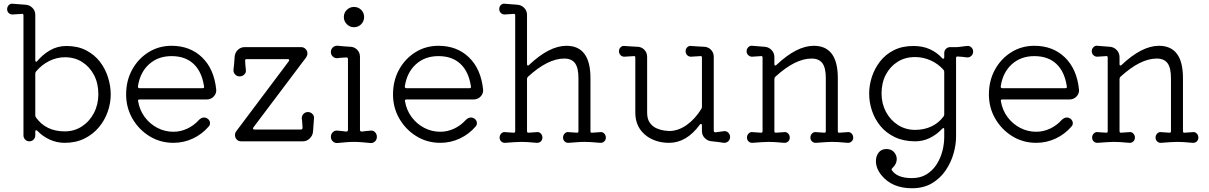

<svg xmlns="http://www.w3.org/2000/svg" viewBox="-20 -750 6440 1023"><path d="M324 11Q283 11 245.5 -6Q208 -23 179 -53Q176 -56 173 -56Q168 -56 168 -49V-29Q168 -16 159 -6.5Q150 3 136 3Q123 3 114 -6.5Q105 -16 105 -29V-668Q105 -678 96 -676L49 -673Q36 -672 27 -680Q18 -688 18 -701Q18 -714 27 -723Q36 -732 48 -730Q63 -729 80.5 -727.5Q98 -726 114 -725Q137 -724 152.5 -708.5Q168 -693 168 -671V-429Q168 -423 171 -421.5Q174 -420 178 -424Q207 -459 246.5 -482Q286 -505 334 -505Q394 -505 438.5 -482Q483 -459 512 -421.5Q541 -384 555.5 -338Q570 -292 570 -247Q570 -201 554 -155Q538 -109 506.5 -71.5Q475 -34 429.5 -11.5Q384 11 324 11ZM325 -50Q376 -50 416.5 -76.5Q457 -103 480.5 -148Q504 -193 504 -248Q504 -306 481 -350Q458 -394 418 -419.5Q378 -445 326 -445Q282 -445 241.5 -424.5Q201 -404 172 -369Q168 -364 168 -358V-136Q168 -131 171 -125Q224 -50 325 -50Z M904 11Q834 11 777 -24Q720 -59 686 -117.5Q652 -176 652 -247Q652 -320 684 -378.5Q716 -437 771 -471.5Q826 -506 894 -506Q993 -506 1057 -444Q1121 -382 1132 -273Q1134 -252 1119 -236Q1104 -220 1081 -220H724Q713 -220 716 -210Q724 -163 751 -126.5Q778 -90 818 -69Q858 -48 904 -48Q942 -48 977.5 -64.5Q1013 -81 1040 -111Q1053 -124 1068 -124Q1077 -124 1086 -118Q1099 -108 1099 -94Q1099 -83 1092 -76Q1057 -35 1008 -12Q959 11 904 11ZM724 -280H1059Q1070 -280 1067 -291Q1055 -369 1011 -410Q967 -451 894 -451Q822 -451 774 -407.5Q726 -364 715 -290V-288Q715 -280 724 -280Z M1265 3Q1250 3 1241 -7Q1232 -17 1232 -30Q1232 -43 1239 -51L1519 -424Q1521 -428 1521 -429Q1521 -435 1513 -435H1294Q1286 -435 1286 -428Q1286 -415 1287.5 -402Q1289 -389 1290 -378Q1292 -364 1282 -353.5Q1272 -343 1257 -343Q1242 -343 1232.5 -353.5Q1223 -364 1224 -378Q1226 -393 1227.5 -410Q1229 -427 1230 -445Q1231 -468 1246.5 -483.5Q1262 -499 1284 -499H1584Q1599 -499 1608.5 -488.5Q1618 -478 1618 -465Q1618 -455 1611 -444L1330 -71Q1328 -67 1328 -66Q1328 -60 1336 -60H1583Q1592 -60 1592 -69Q1591 -82 1590.5 -94.5Q1590 -107 1588 -118Q1587 -132 1596.5 -142.5Q1606 -153 1621 -153Q1635 -153 1645 -142.5Q1655 -132 1653 -118Q1652 -103 1650.5 -85.5Q1649 -68 1648 -51Q1647 -29 1631 -13Q1615 3 1594 3Z M1866 -605Q1844 -605 1828 -621Q1812 -637 1812 -659Q1812 -682 1828 -697.5Q1844 -713 1866 -713Q1889 -713 1904.5 -697.5Q1920 -682 1920 -659Q1920 -637 1904.5 -621Q1889 -605 1866 -605ZM1778 12Q1764 13 1753.5 3.5Q1743 -6 1743 -21Q1743 -36 1753.5 -46Q1764 -56 1778 -54Q1789 -53 1800.5 -52Q1812 -51 1824 -49Q1834 -49 1834 -58V-435Q1834 -444 1825 -444Q1813 -443 1801 -442.5Q1789 -442 1778 -440Q1764 -439 1753.5 -448.5Q1743 -458 1743 -473Q1743 -487 1752.5 -496.5Q1762 -506 1775 -506Q1775 -506 1772 -507Q1771 -507 1769 -507Q1771 -507 1772 -507Q1791 -505 1814.5 -503Q1838 -501 1844 -501Q1867 -501 1882.5 -485.5Q1898 -470 1898 -447V-58Q1898 -49 1908 -49Q1920 -51 1932 -52Q1944 -53 1954 -54Q1968 -56 1978 -46Q1988 -36 1988 -21Q1988 -6 1978 3.5Q1968 13 1954 12Q1934 10 1910.5 8Q1887 6 1866 6Q1845 6 1821.5 8Q1798 10 1778 12Z M2326 11Q2256 11 2199 -24Q2142 -59 2108 -117.5Q2074 -176 2074 -247Q2074 -320 2106 -378.5Q2138 -437 2193 -471.5Q2248 -506 2316 -506Q2415 -506 2479 -444Q2543 -382 2554 -273Q2556 -252 2541 -236Q2526 -220 2503 -220H2146Q2135 -220 2138 -210Q2146 -163 2173 -126.5Q2200 -90 2240 -69Q2280 -48 2326 -48Q2364 -48 2399.5 -64.5Q2435 -81 2462 -111Q2475 -124 2490 -124Q2499 -124 2508 -118Q2521 -108 2521 -94Q2521 -83 2514 -76Q2479 -35 2430 -12Q2381 11 2326 11ZM2146 -280H2481Q2492 -280 2489 -291Q2477 -369 2433 -410Q2389 -451 2316 -451Q2244 -451 2196 -407.5Q2148 -364 2137 -290V-288Q2137 -280 2146 -280Z M2672 11Q2660 12 2651 4Q2642 -4 2642 -17Q2642 -30 2651 -39Q2660 -48 2672 -46L2716 -43H2718Q2725 -43 2725 -51V-668Q2725 -678 2716 -676L2671 -673Q2658 -672 2649 -680.5Q2640 -689 2640 -702Q2640 -715 2649 -723.5Q2658 -732 2670 -730Q2684 -729 2701 -727.5Q2718 -726 2734 -725Q2757 -724 2772.5 -708.5Q2788 -693 2788 -671V-408Q2788 -402 2791.5 -401Q2795 -400 2799 -404Q2907 -506 2998 -506Q3126 -506 3126 -334V-51Q3126 -41 3136 -43L3178 -46Q3190 -48 3199 -39Q3208 -30 3208 -17Q3208 -4 3199 4Q3190 12 3178 11Q3145 8 3127 7Q3109 6 3094 6Q3075 6 3057.5 7.5Q3040 9 3010 11Q2998 12 2989 4Q2980 -4 2980 -17Q2980 -30 2989 -39Q2998 -48 3010 -46L3053 -43H3055Q3062 -43 3062 -51V-335Q3062 -388 3044 -413Q3026 -438 2986 -438Q2899 -438 2793 -341Q2788 -336 2788 -329V-51Q2788 -42 2797 -43L2840 -46Q2852 -48 2861 -39Q2870 -30 2870 -17Q2870 -4 2861 4Q2852 12 2840 11Q2808 8 2790 7Q2772 6 2756 6Q2738 6 2720 7.5Q2702 9 2672 11Z M3545 11Q3477 11 3427 -24Q3365 -69 3365 -150V-443Q3365 -453 3356 -451L3309 -448Q3296 -447 3287 -455.5Q3278 -464 3278 -477Q3278 -490 3287 -498.5Q3296 -507 3308 -505Q3332 -503 3345.5 -502.5Q3359 -502 3374 -501Q3397 -501 3412.5 -485.5Q3428 -470 3428 -447V-150Q3428 -115 3443 -95Q3458 -75 3479 -66Q3500 -57 3519 -54.5Q3538 -52 3545 -52Q3593 -52 3638 -83.5Q3683 -115 3717 -170Q3720 -176 3720 -181V-443Q3720 -453 3711 -451L3664 -448Q3651 -447 3642 -455.5Q3633 -464 3633 -477Q3633 -490 3642 -498.5Q3651 -507 3663 -505Q3687 -503 3700.5 -502.5Q3714 -502 3729 -501Q3752 -501 3767.5 -485.5Q3783 -470 3783 -447V-54Q3783 -45 3793 -45Q3804 -46 3815 -48Q3826 -50 3836 -51Q3850 -53 3860 -43.5Q3870 -34 3870 -20Q3870 -6 3860 3Q3850 12 3836 11Q3822 9 3806 6.5Q3790 4 3774 3Q3752 2 3736 -13.5Q3720 -29 3720 -51V-82Q3720 -88 3716.5 -89.5Q3713 -91 3709 -86Q3638 11 3545 11Z M3990 11Q3978 12 3969 4Q3960 -4 3960 -17Q3960 -30 3969 -39Q3978 -48 3990 -46L4034 -43H4036Q4043 -43 4043 -51V-443Q4043 -453 4034 -451L3989 -448Q3977 -447 3967.5 -455.5Q3958 -464 3958 -477Q3958 -490 3967.5 -499Q3977 -508 3988 -506Q4002 -505 4019 -503.5Q4036 -502 4052 -501Q4075 -500 4090.5 -484Q4106 -468 4106 -446V-408Q4106 -402 4109.5 -401Q4113 -400 4117 -404Q4225 -506 4316 -506Q4444 -506 4444 -334V-51Q4444 -41 4454 -43L4496 -46Q4508 -48 4517 -39Q4526 -30 4526 -17Q4526 -4 4517 4Q4508 12 4496 11Q4464 8 4446 7Q4428 6 4412 6Q4394 6 4376 7.5Q4358 9 4328 11Q4316 12 4307 4Q4298 -4 4298 -17Q4298 -30 4307 -39Q4316 -48 4328 -46L4371 -43H4373Q4380 -43 4380 -51V-335Q4380 -388 4362 -413Q4344 -438 4304 -438Q4217 -438 4111 -341Q4106 -336 4106 -329V-51Q4106 -42 4115 -43L4158 -46Q4170 -48 4179 -39Q4188 -30 4188 -17Q4188 -4 4179 4Q4170 12 4158 11Q4126 8 4108 7Q4090 6 4074 6Q4056 6 4038 7.5Q4020 9 3990 11Z M4839 253Q4733 253 4677 184Q4647 148 4647 108Q4647 82 4661.5 63Q4676 44 4703 44Q4729 44 4743.5 60.5Q4758 77 4758 98Q4758 110 4752.5 122Q4747 134 4735 145Q4728 152 4732 157Q4760 199 4839 199Q4884 199 4916.5 179Q4949 159 4970 126.5Q4991 94 5001 55.5Q5011 17 5011 -21V-60Q5011 -66 5008 -67.5Q5005 -69 5000 -64Q4971 -33 4934.5 -15Q4898 3 4857 3Q4795 3 4748.5 -19Q4702 -41 4671.5 -78Q4641 -115 4626 -160Q4611 -205 4611 -251Q4611 -296 4625.5 -340.5Q4640 -385 4669 -422.5Q4698 -460 4742.5 -482.5Q4787 -505 4847 -505Q4897 -505 4935 -487.5Q4973 -470 5000 -440Q5003 -437 5006 -437Q5011 -437 5011 -445V-467Q5011 -481 5020.5 -490Q5030 -499 5043 -499H5080Q5083 -499 5094.5 -500.5Q5106 -502 5117.5 -503.5Q5129 -505 5132 -505Q5145 -507 5155 -498Q5165 -489 5165 -475Q5165 -461 5155 -452Q5145 -443 5132 -444Q5121 -446 5108.5 -447Q5096 -448 5083 -449H5081Q5074 -449 5074 -441V-21Q5074 21 5060.5 68.5Q5047 116 5018.5 158Q4990 200 4945.5 226.5Q4901 253 4839 253ZM4856 -58Q4904 -58 4943 -76.5Q4982 -95 5007 -129Q5011 -134 5011 -140V-367Q5011 -373 5007 -378Q4979 -410 4939 -428Q4899 -446 4855 -446Q4803 -446 4763 -421Q4723 -396 4700 -352.5Q4677 -309 4677 -252Q4677 -198 4700.5 -154Q4724 -110 4764.5 -84Q4805 -58 4856 -58Z M5501 11Q5431 11 5374 -24Q5317 -59 5283 -117.5Q5249 -176 5249 -247Q5249 -320 5281 -378.5Q5313 -437 5368 -471.5Q5423 -506 5491 -506Q5590 -506 5654 -444Q5718 -382 5729 -273Q5731 -252 5716 -236Q5701 -220 5678 -220H5321Q5310 -220 5313 -210Q5321 -163 5348 -126.5Q5375 -90 5415 -69Q5455 -48 5501 -48Q5539 -48 5574.5 -64.5Q5610 -81 5637 -111Q5650 -124 5665 -124Q5674 -124 5683 -118Q5696 -108 5696 -94Q5696 -83 5689 -76Q5654 -35 5605 -12Q5556 11 5501 11ZM5321 -280H5656Q5667 -280 5664 -291Q5652 -369 5608 -410Q5564 -451 5491 -451Q5419 -451 5371 -407.5Q5323 -364 5312 -290V-288Q5312 -280 5321 -280Z M5829 11Q5817 12 5808 4Q5799 -4 5799 -17Q5799 -30 5808 -39Q5817 -48 5829 -46L5873 -43H5875Q5882 -43 5882 -51V-443Q5882 -453 5873 -451L5828 -448Q5816 -447 5806.5 -455.5Q5797 -464 5797 -477Q5797 -490 5806.5 -499Q5816 -508 5827 -506Q5841 -505 5858 -503.5Q5875 -502 5891 -501Q5914 -500 5929.5 -484Q5945 -468 5945 -446V-408Q5945 -402 5948.5 -401Q5952 -400 5956 -404Q6064 -506 6155 -506Q6283 -506 6283 -334V-51Q6283 -41 6293 -43L6335 -46Q6347 -48 6356 -39Q6365 -30 6365 -17Q6365 -4 6356 4Q6347 12 6335 11Q6303 8 6285 7Q6267 6 6251 6Q6233 6 6215 7.5Q6197 9 6167 11Q6155 12 6146 4Q6137 -4 6137 -17Q6137 -30 6146 -39Q6155 -48 6167 -46L6210 -43H6212Q6219 -43 6219 -51V-335Q6219 -388 6201 -413Q6183 -438 6143 -438Q6056 -438 5950 -341Q5945 -336 5945 -329V-51Q5945 -42 5954 -43L5997 -46Q6009 -48 6018 -39Q6027 -30 6027 -17Q6027 -4 6018 4Q6009 12 5997 11Q5965 8 5947 7Q5929 6 5913 6Q5895 6 5877 7.5Q5859 9 5829 11Z"/></svg>

Font: Kiwi Maru Light
Style: Regular
Weight: 300
Designer: Hiroki-Chan
Version: Version 1.100